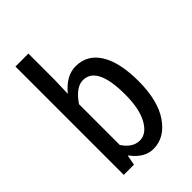

<svg xmlns="http://www.w3.org/2000/svg" viewBox="-231 -859 962 962"><g transform="rotate(-45 250.0 -377.5)"><path d="M266.6 13.7Q203.1 13.7 154.3 -52.7H151.4L141.6 0H69.3V-767.6H161.1V-582L158.2 -485.4Q215.8 -555.7 283.2 -555.7Q365.2 -555.7 409.7 -483.9Q454.1 -412.1 454.1 -280.3Q454.1 -141.6 400.4 -64Q346.7 13.7 266.6 13.7ZM248 -64.5Q295.9 -64.5 327.6 -121.6Q359.4 -178.7 359.4 -279.3Q359.4 -480.5 259.8 -480.5Q210 -480.5 161.1 -409.2V-120.1Q198.2 -64.5 248 -64.5Z"/></g></svg>

Font: Gen Shin Gothic Monospace Regular
Style: Regular
Weight: 400
Designer: [Source Han Sans]
Ryoko NISHIZUKA  (kana & ideographs); Paul D. Hunt (Latin, Greek & Cyrillic); Wenlong ZHANG  (bopomofo
Version: Version 1.002.20150607